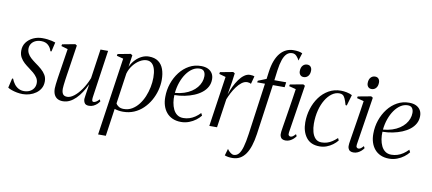

<svg xmlns="http://www.w3.org/2000/svg" viewBox="-87 -1156 3946 1753"><g transform="rotate(10 1885.5 -280.0)"><path d="M335 -419.5H325Q317 -451.5 292.5 -473.8Q268 -496 228 -496Q196.5 -496 173.5 -485Q150.5 -474 137.5 -454.5Q124.5 -435 124 -409.5Q124 -385 134.8 -364.5Q145.5 -344 164.5 -326.5Q183.5 -309 207.5 -291.5Q241.5 -268 267.2 -245.5Q293 -223 308 -197.5Q323 -172 323 -138.5Q323 -101.5 307.2 -74Q291.5 -46.5 265.2 -27.8Q239 -9 207.2 0.5Q175.5 10 144 10Q117 10 89.2 4.8Q61.5 -0.5 38.8 -8.8Q16 -17 4 -25.5L24.5 -113.5H33.5Q43.5 -86.5 60 -65Q76.5 -43.5 99.2 -31.2Q122 -19 150 -19Q178.5 -19 201.8 -30Q225 -41 239 -62Q253 -83 253 -111.5Q253 -139 238.5 -160.8Q224 -182.5 202 -201Q180 -219.5 157.5 -235.5Q136.5 -250.5 114.2 -270.2Q92 -290 77 -316.5Q62 -343 62 -379Q62 -423.5 86.2 -456Q110.5 -488.5 149.5 -506.5Q188.5 -524.5 233.5 -524.5Q259 -524.5 281.5 -521.8Q304 -519 322.5 -514.8Q341 -510.5 355 -505.5Z M515 10.5Q485.5 10.5 465.2 -1.2Q445 -13 434.2 -35.8Q423.5 -58.5 423.5 -93Q423.5 -105 426.5 -131.8Q429.5 -158.5 434.2 -189.8Q439 -221 443 -247Q447 -273 448.5 -282L477 -466L416 -483.5L419 -500L538 -522.5L554 -512.5L518 -274Q515.5 -259 511.8 -234.8Q508 -210.5 504.5 -184.5Q501 -158.5 498.5 -136Q496 -113.5 496 -101.5Q496 -78.5 501.8 -63.8Q507.5 -49 518.8 -42.5Q530 -36 547.5 -36Q577 -36 610.8 -62Q644.5 -88 677 -134.5Q709.5 -181 733.5 -242L773 -514H843.5L779.5 -72.5Q777 -54.5 779.5 -43.2Q782 -32 794 -32Q804 -32 817.2 -40Q830.5 -48 845 -65L854 -48.5Q847 -36 832.8 -22.2Q818.5 -8.5 799.5 0.8Q780.5 10 757.5 10Q726 10 715.8 -8.5Q705.5 -27 706.5 -46.5Q706.5 -50 708.8 -65.8Q711 -81.5 714.2 -103.2Q717.5 -125 720.8 -146Q724 -167 726 -181H725Q706 -140.5 683.2 -105.8Q660.5 -71 634.2 -45Q608 -19 578.2 -4.2Q548.5 10.5 515 10.5Z M886 253 991.5 -468 930 -484 933 -500.5 1052 -523 1068.5 -513 1052.5 -403Q1070 -441.5 1096.8 -469.5Q1123.5 -497.5 1155.5 -512.8Q1187.5 -528 1220.5 -528Q1274 -528 1307.5 -504Q1341 -480 1356.5 -437.2Q1372 -394.5 1372 -338Q1372 -289.5 1358.8 -239.8Q1345.5 -190 1320.2 -145.5Q1295 -101 1258.5 -65.8Q1222 -30.5 1175.2 -10.5Q1128.5 9.5 1072.5 9.5Q1052 9.5 1032 6.2Q1012 3 994.5 -2.5L957.5 253ZM1002.5 -55.5Q1011.5 -38.5 1029.5 -27.5Q1047.5 -16.5 1075.5 -16.5Q1117.5 -16.5 1151.8 -36.8Q1186 -57 1212.5 -91Q1239 -125 1256.8 -167.5Q1274.5 -210 1283.8 -256Q1293 -302 1293 -345Q1293 -391.5 1283.2 -424Q1273.5 -456.5 1254.2 -473.8Q1235 -491 1206.5 -491Q1176 -491 1143.2 -471.5Q1110.5 -452 1083.5 -418Q1056.5 -384 1043.5 -339.5Z M1791 -81Q1774.5 -59 1747 -38Q1719.5 -17 1684.5 -3.8Q1649.5 9.5 1611 9.5Q1566.5 9.5 1532.5 -5.5Q1498.5 -20.5 1475.8 -47.5Q1453 -74.5 1441.5 -111Q1430 -147.5 1430.5 -191Q1430.5 -256 1451 -315.8Q1471.5 -375.5 1508.2 -423Q1545 -470.5 1594.8 -498Q1644.5 -525.5 1704.5 -525.5Q1743 -525.5 1769.2 -512.8Q1795.5 -500 1809.5 -477Q1823.5 -454 1823.5 -422.5Q1823.5 -384 1806.5 -352.8Q1789.5 -321.5 1759.5 -297.8Q1729.5 -274 1689.8 -257.5Q1650 -241 1604.2 -231.8Q1558.5 -222.5 1509.5 -222Q1507.5 -187 1513 -152.8Q1518.5 -118.5 1532 -90.5Q1545.5 -62.5 1568.5 -46Q1591.5 -29.5 1625 -29.5Q1654 -29.5 1680.5 -37.8Q1707 -46 1732 -62.5Q1757 -79 1779.5 -103ZM1696.5 -500Q1661.5 -500 1630.2 -479.8Q1599 -459.5 1574 -424Q1549 -388.5 1532.5 -342Q1516 -295.5 1510.5 -242Q1557 -246 1594.8 -258.5Q1632.5 -271 1661.5 -290.2Q1690.5 -309.5 1710 -333.2Q1729.5 -357 1739.5 -383.8Q1749.5 -410.5 1749.5 -438Q1749.5 -466 1737 -483Q1724.5 -500 1696.5 -500Z M1872.5 0 1941 -466 1880 -483 1882.5 -500 2002 -522.5 2018 -513 2007 -431.5 1987 -311Q1999.5 -349.5 2017.5 -387.2Q2035.5 -425 2057.8 -456Q2080 -487 2105.5 -505.2Q2131 -523.5 2158 -523.5Q2174 -523.5 2184 -521.5Q2194 -519.5 2199.5 -517L2180 -443.5Q2175.5 -448 2165.5 -450.8Q2155.5 -453.5 2145.5 -453.5Q2119 -453.5 2094.2 -434.8Q2069.5 -416 2048 -386.8Q2026.5 -357.5 2010 -325.2Q1993.5 -293 1983 -266L1944 0Z M2322 -581Q2330 -640.5 2347 -684.5Q2364 -728.5 2388.5 -757.2Q2413 -786 2444 -800.2Q2475 -814.5 2510.5 -814.5Q2536.5 -814.5 2556.2 -811.2Q2576 -808 2593 -800L2570 -729Q2563 -747 2545.2 -766.5Q2527.5 -786 2503.5 -785.5Q2474.5 -785.5 2453.5 -765.8Q2432.5 -746 2418.8 -706.5Q2405 -667 2397 -607.5L2385 -514H2494.5L2488.5 -467.5H2379L2313.5 -2Q2304.5 60 2289.2 107.2Q2274 154.5 2251.5 186.8Q2229 219 2198.8 235.5Q2168.5 252 2130.5 252Q2107 252 2090.8 249.2Q2074.5 246.5 2058.5 240.5L2077 177Q2082 185.5 2092.2 196.2Q2102.5 207 2114.8 214.5Q2127 222 2136 222Q2164.5 222 2183.2 200.5Q2202 179 2215.5 132.2Q2229 85.5 2239.5 10.5L2306 -467.5H2233.5L2237 -483L2313 -513.5ZM2579.5 10.5Q2562 10.5 2549.2 3.5Q2536.5 -3.5 2530.8 -19.8Q2525 -36 2528.5 -63Q2530 -75.5 2535.2 -108Q2540.5 -140.5 2547.8 -185.5Q2555 -230.5 2563 -281Q2571 -331.5 2578.5 -380Q2586 -428.5 2591.5 -467.5L2527.5 -484L2530.5 -500L2652 -522.5L2668.5 -512.5L2599 -67Q2596 -47 2603.2 -39.8Q2610.5 -32.5 2618.5 -32.5Q2628.5 -32.5 2638.5 -38.5Q2648.5 -44.5 2665 -63L2674.5 -46Q2666 -32.5 2652 -19.8Q2638 -7 2619.8 1.8Q2601.5 10.5 2579.5 10.5ZM2642.5 -588.5Q2622 -588.5 2610.5 -602Q2599 -615.5 2599 -636Q2599 -669.5 2615.2 -688Q2631.5 -706.5 2656.5 -706.5Q2677.5 -706.5 2688.8 -693Q2700 -679.5 2700 -659Q2700 -626 2683.8 -607.2Q2667.5 -588.5 2642.5 -588.5Z M2895 9.5Q2812.5 9.5 2771 -45.2Q2729.5 -100 2729.5 -184.5Q2729.5 -249.5 2748.5 -310.5Q2767.5 -371.5 2803 -420Q2838.5 -468.5 2888.8 -497Q2939 -525.5 3001 -525.5Q3026.5 -525.5 3055.2 -519.8Q3084 -514 3105.5 -502.5L3076 -401.5L3064.5 -403Q3053.5 -442 3043.8 -462.8Q3034 -483.5 3022 -491.2Q3010 -499 2990.5 -499Q2954.5 -499 2921.8 -475.2Q2889 -451.5 2863.5 -409Q2838 -366.5 2823.5 -309.8Q2809 -253 2809 -186.5Q2809 -146.5 2818.5 -110.5Q2828 -74.5 2849.5 -52Q2871 -29.5 2907 -29.5Q2934.5 -29.5 2958.2 -37Q2982 -44.5 3004.2 -59Q3026.5 -73.5 3049.5 -95L3059.5 -74Q3041.5 -51.5 3016 -32.5Q2990.5 -13.5 2959.8 -2Q2929 9.5 2895 9.5Z M3209 10.5Q3191.5 10.5 3178.8 3.5Q3166 -3.5 3160.2 -19.8Q3154.5 -36 3158 -63Q3159.5 -75.5 3164.8 -108Q3170 -140.5 3177.2 -185.5Q3184.5 -230.5 3192.5 -281Q3200.5 -331.5 3208 -380Q3215.5 -428.5 3221 -467.5L3157 -484L3160 -500L3281.5 -522.5L3298 -512.5L3228.5 -67Q3225.5 -47 3232.8 -39.8Q3240 -32.5 3248 -32.5Q3258 -32.5 3268 -38.5Q3278 -44.5 3294.5 -63L3304 -46Q3295.5 -32.5 3281.5 -19.8Q3267.5 -7 3249.2 1.8Q3231 10.5 3209 10.5ZM3272 -588.5Q3251.5 -588.5 3240 -602Q3228.5 -615.5 3228.5 -636Q3228.5 -669.5 3244.8 -688Q3261 -706.5 3286 -706.5Q3307 -706.5 3318.2 -693Q3329.5 -679.5 3329.5 -659Q3329.5 -626 3313.2 -607.2Q3297 -588.5 3272 -588.5Z M3720 -81Q3703.5 -59 3676 -38Q3648.5 -17 3613.5 -3.8Q3578.5 9.5 3540 9.5Q3495.5 9.5 3461.5 -5.5Q3427.5 -20.5 3404.8 -47.5Q3382 -74.5 3370.5 -111Q3359 -147.5 3359.5 -191Q3359.5 -256 3380 -315.8Q3400.5 -375.5 3437.2 -423Q3474 -470.5 3523.8 -498Q3573.5 -525.5 3633.5 -525.5Q3672 -525.5 3698.2 -512.8Q3724.5 -500 3738.5 -477Q3752.5 -454 3752.5 -422.5Q3752.5 -384 3735.5 -352.8Q3718.5 -321.5 3688.5 -297.8Q3658.5 -274 3618.8 -257.5Q3579 -241 3533.2 -231.8Q3487.5 -222.5 3438.5 -222Q3436.5 -187 3442 -152.8Q3447.5 -118.5 3461 -90.5Q3474.5 -62.5 3497.5 -46Q3520.5 -29.5 3554 -29.5Q3583 -29.5 3609.5 -37.8Q3636 -46 3661 -62.5Q3686 -79 3708.5 -103ZM3625.5 -500Q3590.5 -500 3559.2 -479.8Q3528 -459.5 3503 -424Q3478 -388.5 3461.5 -342Q3445 -295.5 3439.5 -242Q3486 -246 3523.8 -258.5Q3561.5 -271 3590.5 -290.2Q3619.5 -309.5 3639 -333.2Q3658.5 -357 3668.5 -383.8Q3678.5 -410.5 3678.5 -438Q3678.5 -466 3666 -483Q3653.5 -500 3625.5 -500Z"/></g></svg>

Font: Merriweather 120pt Light
Style: Italic
Weight: 300
Italic angle: -7.8°
Version: Version 2.101